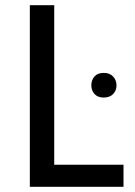

<svg xmlns="http://www.w3.org/2000/svg" viewBox="-20 -720 520 740"><path d="M189 -85H456V0H95V-700H189ZM380 -344Q357 -344 344.5 -357.5Q332 -371 332 -391Q332 -411 344 -425Q356 -439 380 -439Q403 -439 416 -425Q429 -411 429 -391Q429 -371 416 -357.5Q403 -344 380 -344Z"/></svg>

Font: Tilda Sans Medium
Style: Regular
Weight: 500
Designer: ParaType Ltd
Foundry: ParaType Ltd
Version: Version 1.009